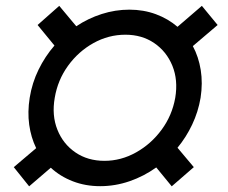

<svg xmlns="http://www.w3.org/2000/svg" viewBox="-20 -636 791 666"><path d="M327.6 9.8Q276.4 9.8 232.7 -7.1Q189 -23.9 156.2 -54.2L81.1 10.3L27.8 -56.2L105.5 -122.1Q87.4 -159.2 81.3 -203.4Q75.2 -247.6 83 -296.9Q91.3 -348.6 113.8 -394.5Q136.2 -440.4 168.9 -478L110.4 -549.3L185.5 -615.7L244.6 -544.9Q285.6 -572.3 332.8 -587.4Q379.9 -602.5 428.7 -602.5Q478 -602.5 520.8 -586.7Q563.5 -570.8 595.7 -543L680.2 -615.7L734.9 -549.3L648.9 -476.1Q668.9 -439 676.3 -393.3Q683.6 -347.7 675.8 -296.9Q667.5 -248 646.7 -204.1Q626 -160.2 595.7 -123.5L652.3 -56.2L575.7 10.3L522 -55.2Q479 -24.4 429.2 -7.3Q379.4 9.8 327.6 9.8ZM342.3 -78.1Q399.9 -78.1 452.1 -107.4Q504.4 -136.7 540.8 -186.3Q577.1 -235.8 587.9 -296.9Q598.1 -358.4 577.9 -408Q557.6 -457.5 514.9 -486.6Q472.2 -515.6 415 -515.6Q356.4 -515.6 304.2 -486.6Q252 -457.5 216.1 -408Q180.2 -358.4 169.9 -296.9Q159.2 -235.8 179 -186.3Q198.7 -136.7 241.5 -107.4Q284.2 -78.1 342.3 -78.1Z"/></svg>

Font: Inter Semi Bold
Style: Italic
Weight: 600
Italic angle: -9.39999°
Designer: Rasmus Andersson
Foundry: rsms
Version: Version 4.000;git-3c8e0fc